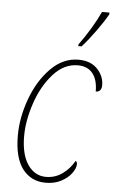

<svg xmlns="http://www.w3.org/2000/svg" viewBox="-55 -803 506 851"><g transform="rotate(5 198.5 -378.0)"><path d="M40 -188Q40 -268 70.5 -351.5Q101 -435 155.5 -490.5Q210 -546 279 -546Q333 -546 363 -514.5Q393 -483 393 -442Q393 -427 386 -419.5Q379 -412 367 -412Q367 -465 344 -493Q321 -521 278 -521Q217 -521 169 -467.5Q121 -414 94.5 -335.5Q68 -257 68 -188Q68 -106 99 -61Q130 -16 180 -16Q220 -16 252.5 -39Q285 -62 305 -98Q308 -97 310 -93Q312 -89 312 -84Q312 -66 295.5 -43.5Q279 -21 249.5 -5.5Q220 10 181 10Q116 10 78 -39.5Q40 -89 40 -188ZM273 -614Q330 -693 364 -766H397V-758Q378 -724 346.5 -680.5Q315 -637 287 -606H272Z"/></g></svg>

Font: Noto Serif NarrowThin
Style: Italic
Weight: 250
Width: 4
Italic angle: -12°
Designer: Monotype Design Team
Foundry: Monotype Imaging Inc.
Version: Version 1.001